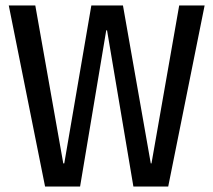

<svg xmlns="http://www.w3.org/2000/svg" viewBox="-20 -680 778 700"><path d="M144.3 0 12 -660H108.7L210.7 -84.3H214.3L313 -660H428.3L529.7 -84.3H532.3L633.3 -660H726L593.3 0H466.3L370.3 -569.3H367.3L272 0Z"/></svg>

Font: Bricolage Grotesque 96pt ExtraBold SemiCondensed
Style: Regular
Weight: 800
Width: 4
Version: Version 1.001;gftools[0.9.33.dev8+g029e19f]